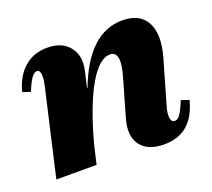

<svg xmlns="http://www.w3.org/2000/svg" viewBox="-96 -640 861 780"><g transform="rotate(-20 334.0 -250.0)"><path d="M29 0 114 -370Q130 -441 104 -441Q82 -441 54 -370L20 -381Q37 -446 77.5 -481Q118 -516 176 -516Q240 -516 271.5 -476.5Q303 -437 289 -375L273 -306H275Q355 -516 501 -516Q577 -516 605 -462.5Q633 -409 607 -317L553 -130Q543 -97 546 -78Q549 -59 563 -59Q576 -59 587 -74.5Q598 -90 614 -130L648 -119Q614 16 491 16Q419 16 389 -26Q359 -68 380 -139L425 -295Q457 -403 407 -403Q360 -403 312 -320Q264 -237 222 -82L203 0Z"/></g></svg>

Font: Platypi ExtraBold
Style: Italic
Weight: 800
Italic angle: -13°
Designer: David Sargent
Foundry: Bolt Cutter Type
Version: Version 1.200; ttfautohint (v1.8.4.7-5d5b)